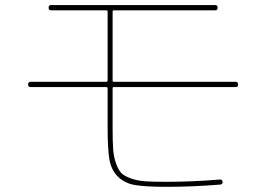

<svg xmlns="http://www.w3.org/2000/svg" viewBox="-20 -720 1040 750"><path d="M99.6 -379.9Q89.8 -379.9 89.8 -390.1Q89.8 -400.4 99.6 -400.4H394.5Q399.4 -400.4 400.4 -405.3V-674.8Q400.4 -679.7 394.5 -679.7H179.7Q169.9 -679.7 169.9 -689.9Q169.9 -700.2 179.7 -700.2H820.3Q830.1 -700.2 830.1 -689.9Q830.1 -679.7 820.3 -679.7H424.8Q419.9 -679.7 419.9 -674.8V-405.3Q419.9 -400.4 424.8 -400.4H900.4Q910.2 -400.4 910.2 -390.1Q910.2 -379.9 900.4 -379.9H424.8Q419.9 -379.9 419.9 -375V-219.7Q419.9 -168.9 421.9 -138.7Q423.8 -108.4 433.1 -82Q442.4 -55.7 454.1 -43.9Q465.8 -32.2 491.7 -22.9Q517.6 -13.7 548.3 -11.7Q579.1 -9.8 629.9 -9.8Q729.5 -9.8 837.9 -18.6Q847.7 -20.5 849.6 -9.8Q850.6 -5.9 847.7 -2.4Q844.7 1 839.8 1Q731.4 9.8 629.9 9.8Q549.8 9.8 508.3 2.9Q466.8 -3.9 440.4 -30.3Q414.1 -56.6 407.2 -98.1Q400.4 -139.6 400.4 -219.7V-375Q400.4 -379.9 394.5 -379.9Z"/></svg>

Font: Rounded-X Mgen+ 1mn thin
Style: Regular
Weight: 100
Designer: [Source Han Sans]
Ryoko NISHIZUKA  (kana & ideographs); Paul D. Hunt (Latin, Greek & Cyrillic); Wenlong ZHANG  (bopomofo
Version: Version 1.059.20150602